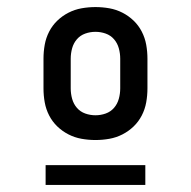

<svg xmlns="http://www.w3.org/2000/svg" viewBox="-20 -713 540 543"><path d="M250 -317Q230 -317 210.5 -320.5Q191 -324 173.5 -333Q156 -342 142 -355.5Q128 -369 119 -386.5Q110 -404 106.5 -423.5Q103 -443 103 -463V-547Q103 -567 106.5 -586.5Q110 -606 119 -623.5Q128 -641 142 -654.5Q156 -668 173.5 -677Q191 -686 210.5 -689.5Q230 -693 250 -693Q270 -693 289.5 -689.5Q309 -686 326.5 -677Q344 -668 358 -654.5Q372 -641 381 -623.5Q390 -606 393.5 -586.5Q397 -567 397 -547V-463Q397 -443 393.5 -423.5Q390 -404 381 -386.5Q372 -369 358 -355.5Q344 -342 326.5 -333Q309 -324 289.5 -320.5Q270 -317 250 -317ZM250 -387Q265 -387 279 -392Q293 -397 302.5 -408Q312 -419 316 -433.5Q320 -448 320 -463V-547Q320 -562 316 -576.5Q312 -591 302.5 -602Q293 -613 279 -618Q265 -623 250 -623Q235 -623 221 -618Q207 -613 197.5 -602Q188 -591 184 -576.5Q180 -562 180 -547V-463Q180 -448 184 -433.5Q188 -419 197.5 -408Q207 -397 221 -392Q235 -387 250 -387ZM109 -190V-246H391V-190Z"/></svg>

Font: Iosevka Algr
Style: Regular
Weight: 400
Monospace: yes
Designer: Belleve Invis
Foundry: Belleve Invis
Version: Version 26.0.2; ttfautohint (v1.8.3)